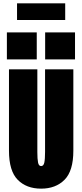

<svg xmlns="http://www.w3.org/2000/svg" viewBox="-20 -1113 490 1144"><path d="M225 11Q137.5 11 85.5 -41.8Q33.5 -94.5 33.5 -215V-700H202.5V-207.5Q202.5 -165 206.8 -144.2Q211 -123.5 225 -123.5Q239.5 -123.5 244 -144.2Q248.5 -165 248.5 -207.5V-700H417V-215Q417 -94.5 364.5 -41.8Q312 11 225 11ZM21 -920H199V-759H21ZM249 -920H427V-759H249ZM81.5 -994V-1093H368.5V-994Z"/></svg>

Font: Trispace Condensed ExtraBold
Style: Regular
Weight: 800
Width: 3
Designer: Tyler Finck
Foundry: Etcetera Type Company
Version: Version 1.210; ttfautohint (v1.8.3)